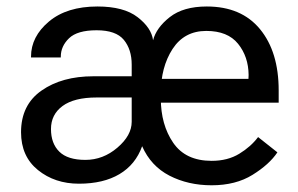

<svg xmlns="http://www.w3.org/2000/svg" viewBox="-20 -548 905 583"><path d="M134.8 -156.2Q134.8 -112.3 160.2 -87.4Q185.5 -62.5 239.3 -62.5Q293 -62.5 336.4 -99.6Q379.9 -136.7 379.9 -178.2V-252H273.4Q205.1 -252 169.9 -226.1Q134.8 -200.2 134.8 -156.2ZM43.9 -146.5Q43.9 -229.5 106 -272.9Q168 -316.4 263.7 -316.4H379.9V-351.6Q379.9 -397.9 356 -427Q332 -456.1 273.4 -456.1Q214.8 -456.1 189.7 -431.9Q164.6 -407.7 164.6 -376V-373.5H74.2V-376Q74.2 -437 128.7 -482.7Q183.1 -528.3 275.9 -528.3Q356 -528.3 397.9 -495.8Q439.9 -463.4 444.8 -425.8Q454.6 -463.9 495.6 -496.1Q536.6 -528.3 607.9 -528.3Q712.9 -528.3 769.5 -459.5Q826.2 -390.6 826.2 -273.4V-236.3H431.2V-308.6H734.4L734.9 -320.3Q734.4 -376 702.9 -415Q671.4 -454.1 606.4 -454.1Q539.6 -454.1 503.9 -399.2Q468.3 -344.2 468.3 -264.6V-249Q468.3 -169.4 505.9 -114.5Q543.5 -59.6 622.6 -59.6Q671.4 -59.6 706.5 -81.1Q741.7 -102.5 763.7 -131.8L822.3 -85.4Q797.9 -48.8 746.8 -17.1Q695.8 14.6 622.6 14.6Q551.3 14.6 494.6 -14.6Q438 -43.9 411.6 -104Q391.6 -48.3 342.8 -19.3Q293.9 9.8 219.7 9.8Q146.5 9.8 95.2 -31.7Q43.9 -73.2 43.9 -146.5Z"/></svg>

Font: RobotoFlex
Style: Regular
Weight: 400
Designer: Berlow after Robertson
Foundry: Google
Version: Version 2.136